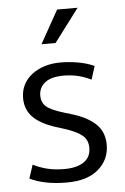

<svg xmlns="http://www.w3.org/2000/svg" viewBox="-51 -728 504 775"><g transform="rotate(-5 200.5 -340.5)"><path d="M324 -396Q295 -410 268.5 -416Q242 -422 213 -422Q162 -422 137 -402Q112 -382 112 -350Q112 -321 131.5 -304.5Q151 -288 205 -272L235 -263Q297 -244 329.5 -212Q362 -180 362 -129Q362 -69 317 -30Q272 9 188 9Q143 9 105 1.5Q67 -6 39 -20L57 -75Q84 -61 115 -53.5Q146 -46 183 -46Q234 -46 262.5 -65.5Q291 -85 291 -123Q291 -155 268.5 -173.5Q246 -192 196 -208L164 -218Q102 -238 72 -268.5Q42 -299 42 -346Q42 -375 54 -399Q66 -423 88 -440Q110 -457 139.5 -466.5Q169 -476 205 -476Q238 -476 274 -470Q310 -464 341 -450ZM192 -556H135L210 -690H293Z"/></g></svg>

Font: Mukta Malar Light
Style: Regular
Weight: 300
Designer: Aadarsh Rajan, Girish Dalvi, Yashodeep Gholap
Foundry: Ek Type
Version: Version 2.538;PS 1.000;hotconv 16.6.51;makeotf.lib2.5.65220;